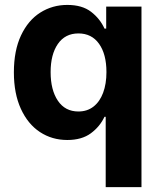

<svg xmlns="http://www.w3.org/2000/svg" viewBox="-20 -557 648 776"><path d="M407.2 -85H402.3Q383.8 -45.4 347.2 -18.3Q310.5 8.8 252 8.8Q190.4 8.8 141.6 -23.2Q92.8 -55.2 64.5 -116.9Q36.1 -178.7 36.1 -264.6Q36.1 -352.5 64.9 -413.8Q93.8 -475.1 142.8 -506.1Q191.9 -537.1 252 -537.1Q312 -537.1 348.1 -509.3Q384.3 -481.4 402.3 -441.4H409.2V-530.3H551.8V199.2H407.2ZM410.2 -265.6Q410.2 -337.9 380.4 -379.9Q350.6 -421.9 296.9 -421.9Q243.2 -421.9 213.9 -379.4Q184.6 -336.9 184.6 -265.6Q184.6 -193.4 213.9 -149.9Q243.2 -106.4 296.9 -106.4Q332.5 -106.4 357.9 -126.2Q383.3 -146 396.7 -181.9Q410.2 -217.8 410.2 -265.6Z"/></svg>

Font: Pretendard Std
Style: Bold
Weight: 700
Designer: Base glyphs from Inter by Rasmus Andersson; Hangeul glyphs from Noto Sans CJK(Source Han Sans) by Jang Soo-young and Kan
Foundry: Kil Hyung-jin
Version: Version 1.309